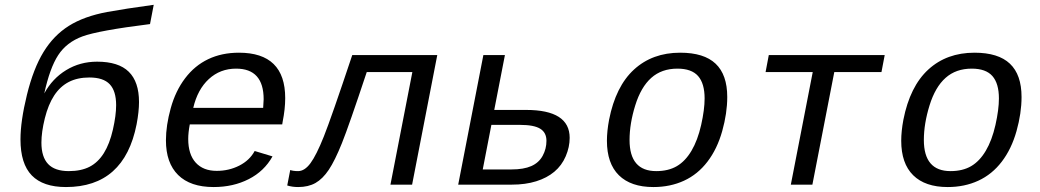

<svg xmlns="http://www.w3.org/2000/svg" viewBox="-20 -753 4241 783"><path d="M453.6 -324.2Q453.6 -381.8 427.5 -409.4Q401.4 -437 344.7 -437Q295.9 -437 260.5 -418.7Q225.1 -400.4 200.9 -363.5Q176.8 -326.7 162.8 -270.5Q148.9 -214.4 148.9 -171.4Q148.9 -112.8 176.3 -84Q203.6 -55.2 260.7 -55.2Q311 -55.2 345.5 -73Q379.9 -90.8 403.6 -128.7Q427.2 -166.5 440.4 -224.4Q453.6 -282.2 453.6 -324.2ZM376 -501.5Q463.4 -501.5 505.1 -460.4Q546.9 -419.4 546.9 -336.9Q546.9 -297.9 537.1 -246.1Q486.8 9.8 249 9.8Q155.8 9.8 109.6 -37.6Q63.5 -85 63.5 -184.6Q63.5 -258.8 89.8 -366.2Q116.2 -473.6 157.5 -541Q198.7 -608.4 260.7 -647.5Q322.8 -686.5 417 -704.1Q489.3 -717.3 606.9 -733.4L591.8 -654.8Q380.9 -628.4 316.2 -604.5Q251.5 -580.6 217.3 -528.1Q183.1 -475.6 160.6 -372.1Q193.4 -432.6 249.8 -467Q306.2 -501.5 376 -501.5Z M753.9 -245.6Q747.6 -211.9 747.6 -186.5Q747.6 -123.5 778.1 -89.8Q808.6 -56.2 863.8 -56.2Q913.6 -56.2 955.8 -77.6Q998 -99.1 1018.6 -137.2L1091.3 -115.2Q1057.6 -54.7 994.4 -22.5Q931.2 9.8 851.1 9.8Q756.3 9.8 706.5 -39.3Q656.7 -88.4 656.7 -180.7Q656.7 -241.2 676.3 -311.8Q695.8 -382.3 734.9 -433.8Q773.9 -485.4 829.1 -511.7Q884.3 -538.1 954.6 -538.1Q1143.1 -538.1 1143.1 -353Q1143.1 -308.6 1132.8 -257.3L1130.9 -245.6ZM942.9 -473.1Q877.9 -473.1 831.8 -430.7Q785.6 -388.2 768.1 -313H1053.2L1055.2 -348.1Q1055.2 -473.1 942.9 -473.1Z M1572.3 0 1661.6 -459H1475.6Q1403.3 -241.2 1374.5 -169.4Q1345.7 -97.7 1320.8 -60.5Q1295.9 -23.4 1266.6 -6.8Q1237.3 9.8 1195.8 9.8Q1171.9 9.8 1151.4 3.4L1163.6 -59.6Q1175.8 -55.2 1195.8 -55.2Q1222.2 -55.2 1246.1 -87.4Q1270 -119.6 1300.5 -196Q1331.1 -272.5 1416.5 -528.3H1763.2L1660.6 0Z M2125.5 -304.7Q2303.2 -304.7 2303.2 -190.9Q2303.2 -153.3 2287.1 -115.7Q2271 -78.1 2240.7 -52.7Q2210.4 -27.3 2166.7 -13.7Q2123 0 2066.9 0H1848.6L1951.2 -528.3H2039.1L1995.6 -304.7ZM1948.7 -62H2065.9Q2115.7 -62 2146.7 -75.7Q2177.7 -89.4 2193.1 -117.7Q2208.5 -146 2208.5 -178.7Q2208.5 -212.4 2183.1 -228Q2157.7 -243.7 2101.6 -243.7H1983.9Z M2644.5 9.8Q2552.7 9.8 2503.9 -38.3Q2455.1 -86.4 2455.1 -179.2Q2455.1 -217.8 2463.9 -264.6Q2490.7 -400.9 2565.7 -469.5Q2640.6 -538.1 2753.9 -538.1Q2851.1 -538.1 2898.4 -493.2Q2945.8 -448.2 2945.8 -357.4Q2945.8 -291.5 2925.3 -218.5Q2904.8 -145.5 2865.2 -93.8Q2825.7 -42 2769.5 -16.1Q2713.4 9.8 2644.5 9.8ZM2853.5 -351.6Q2853.5 -412.6 2826.9 -442.9Q2800.3 -473.1 2742.7 -473.1Q2678.2 -473.1 2636 -435.5Q2593.8 -397.9 2570.6 -323.2Q2547.4 -248.5 2547.4 -182.1Q2547.4 -55.2 2656.2 -55.2Q2705.6 -55.2 2740.2 -75.4Q2774.9 -95.7 2800 -138.2Q2825.2 -180.7 2839.4 -243.4Q2853.5 -306.2 2853.5 -351.6Z M3115.2 -528.3H3587.9L3574.7 -459H3382.3L3293 0H3205.1L3294.4 -459H3102.1Z M3844.7 9.8Q3752.9 9.8 3704.1 -38.3Q3655.3 -86.4 3655.3 -179.2Q3655.3 -217.8 3664.1 -264.6Q3690.9 -400.9 3765.9 -469.5Q3840.8 -538.1 3954.1 -538.1Q4051.3 -538.1 4098.6 -493.2Q4146 -448.2 4146 -357.4Q4146 -291.5 4125.5 -218.5Q4105 -145.5 4065.4 -93.8Q4025.9 -42 3969.7 -16.1Q3913.6 9.8 3844.7 9.8ZM4053.7 -351.6Q4053.7 -412.6 4027.1 -442.9Q4000.5 -473.1 3942.9 -473.1Q3878.4 -473.1 3836.2 -435.5Q3793.9 -397.9 3770.8 -323.2Q3747.6 -248.5 3747.6 -182.1Q3747.6 -55.2 3856.4 -55.2Q3905.8 -55.2 3940.4 -75.4Q3975.1 -95.7 4000.2 -138.2Q4025.4 -180.7 4039.6 -243.4Q4053.7 -306.2 4053.7 -351.6Z"/></svg>

Font: Cousine
Style: Italic
Weight: 400
Italic angle: -12°
Monospace: yes
Designer: Steve Matteson
Foundry: Monotype Imaging Inc.
Version: Version 1.21